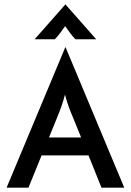

<svg xmlns="http://www.w3.org/2000/svg" viewBox="-20 -864 602 884"><path d="M139.6 -683.3H232.6C250 -701.4 263.2 -719.4 279.9 -743.8C297.2 -719.4 309.7 -701.4 327.1 -683.3H422.9L281.2 -843.8ZM10.4 0H111.1L171.5 -148.6H387.5L447.2 0H552.1L281.9 -646.5H280.6ZM205.6 -231.2 243.8 -325C257.6 -358.3 268.1 -386.1 279.2 -428.5C290.3 -386.1 301.4 -357.6 315.3 -325L353.5 -231.2Z"/></svg>

Font: Afacad Medium
Style: Regular
Weight: 500
Designer: Kristian Moeller
Foundry: Dicotype
Version: Version 1.000